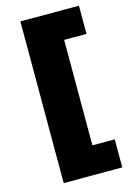

<svg xmlns="http://www.w3.org/2000/svg" viewBox="-130 -765 680 997"><g transform="rotate(-15 210.0 -266.5)"><path d="M398.9 -549.8H278.8V17.1H398.9V168H84V-701.2H398.9Z"/></g></svg>

Font: Work Sans Black
Style: Regular
Weight: 900
Designer: Wei Huang
Foundry: Wei Huang
Version: Version 2.012